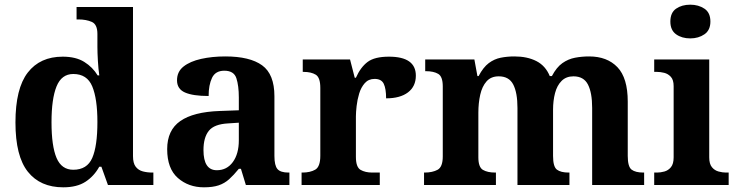

<svg xmlns="http://www.w3.org/2000/svg" viewBox="-20 -790 3149 820"><path d="M250 10Q152 10 99 -56.5Q46 -123 46 -267Q46 -412 98.5 -480Q151 -548 248 -548Q304 -548 340 -525.5Q376 -503 397 -468H404Q400 -496 398 -531Q396 -566 396 -590V-645Q396 -686 372 -696.5Q348 -707 315 -707H307V-760H548V-123Q548 -93 559.5 -78Q571 -63 590 -58Q609 -53 631 -53H635V0H441L413 -78H404Q382 -38 345.5 -14Q309 10 250 10ZM293 -65Q352 -65 374 -115.5Q396 -166 396 -269Q396 -368 374 -421Q352 -474 293 -474Q243 -474 221.5 -421Q200 -368 200 -268Q200 -166 221.5 -115.5Q243 -65 293 -65Z M851 10Q785 10 739.5 -30Q694 -70 694 -153Q694 -234 750 -273Q806 -312 918 -316L1000 -319V-374Q1000 -424 989.5 -456Q979 -488 938 -488Q900 -488 885.5 -457.5Q871 -427 871 -380Q804 -380 770 -395Q736 -410 736 -447Q736 -484 764 -506Q792 -528 839 -538.5Q886 -549 942 -549Q1047 -549 1099.5 -511Q1152 -473 1152 -379V-124Q1152 -83 1165 -68Q1178 -53 1212 -53H1216V0H1030L1009 -69H1000Q978 -42 958.5 -24.5Q939 -7 914 1.5Q889 10 851 10ZM906 -63Q949 -63 974.5 -98Q1000 -133 1000 -191V-266L955 -263Q895 -260 872 -231.5Q849 -203 849 -149Q849 -63 906 -63Z M1268 0V-53H1271Q1305 -53 1326.5 -65.5Q1348 -78 1348 -125V-415Q1348 -459 1328.5 -471Q1309 -483 1276 -483H1273V-536H1475L1495 -458H1500Q1520 -503 1550 -525.5Q1580 -548 1641 -548Q1756 -548 1756 -467Q1756 -421 1722.5 -395.5Q1689 -370 1629 -370Q1629 -411 1619 -432Q1609 -453 1580 -453Q1554 -453 1538 -435Q1522 -417 1514 -390.5Q1506 -364 1503 -337Q1500 -310 1500 -293V-120Q1500 -76 1520 -64.5Q1540 -53 1570 -53H1602V0Z M1791 0V-53H1793Q1827 -53 1849 -65Q1871 -77 1871 -122V-421Q1871 -463 1851.5 -474.5Q1832 -486 1799 -486H1796V-536H2006L2019 -465H2024Q2044 -503 2067.5 -520.5Q2091 -538 2118.5 -543.5Q2146 -549 2177 -549Q2232 -549 2271 -529Q2310 -509 2328 -465H2337Q2357 -503 2382 -520.5Q2407 -538 2436 -543.5Q2465 -549 2496 -549Q2573 -549 2617 -503Q2661 -457 2661 -356V-124Q2661 -78 2677.5 -65.5Q2694 -53 2728 -53H2731V0H2509V-329Q2509 -394 2491 -429Q2473 -464 2429 -464Q2398 -464 2378.5 -444.5Q2359 -425 2350.5 -392.5Q2342 -360 2342 -321V-124Q2342 -78 2358.5 -65.5Q2375 -53 2409 -53H2412V0H2190V-329Q2190 -394 2172 -429Q2154 -464 2110 -464Q2077 -464 2058 -442.5Q2039 -421 2031 -385.5Q2023 -350 2023 -309V-118Q2023 -76 2042.5 -64.5Q2062 -53 2095 -53H2098V0Z M2928 -626Q2892 -626 2867.5 -643.5Q2843 -661 2843 -698Q2843 -736 2867.5 -753Q2892 -770 2928 -770Q2963 -770 2988.5 -753Q3014 -736 3014 -698Q3014 -661 2988.5 -643.5Q2963 -626 2928 -626ZM2774 0V-53H2786Q2801 -53 2817.5 -57.5Q2834 -62 2845.5 -76Q2857 -90 2857 -118V-422Q2857 -449 2845 -462Q2833 -475 2816.5 -479Q2800 -483 2786 -483H2774V-536H3009V-118Q3009 -90 3020.5 -76Q3032 -62 3049 -57.5Q3066 -53 3080 -53H3092V0Z"/></svg>

Font: Noto Serif Toto
Style: Bold
Weight: 700
Designer: Monotype Design Team
Foundry: Monotype Imaging Inc.
Version: Version 2.001; ttfautohint (v1.8.4.7-5d5b)